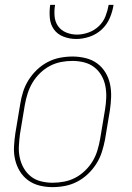

<svg xmlns="http://www.w3.org/2000/svg" viewBox="-20 -760 540 788"><path d="M195 8Q168 8 142 1.5Q116 -5 95.5 -20Q75 -35 61.5 -57Q48 -79 42 -105Q36 -131 37.5 -158.5Q39 -186 43 -213L63 -333Q67 -359 75 -384Q83 -409 97.5 -432Q112 -455 132 -474Q152 -493 176 -505.5Q200 -518 226 -523Q252 -528 278 -528Q305 -528 331.5 -521.5Q358 -515 378.5 -500Q399 -485 412.5 -463Q426 -441 431.5 -415Q437 -389 436 -361.5Q435 -334 431 -307L411 -187Q406 -161 398 -136Q390 -111 375.5 -88Q361 -65 341 -46Q321 -27 297 -14.5Q273 -2 247 3Q221 8 195 8ZM196 -10Q219 -10 243 -14.5Q267 -19 289 -30.5Q311 -42 329.5 -60Q348 -78 360.5 -99Q373 -120 380 -143.5Q387 -167 391 -190L411 -310Q415 -334 416 -358.5Q417 -383 412.5 -406.5Q408 -430 396.5 -450Q385 -470 367 -484Q349 -498 325.5 -504Q302 -510 277 -510Q254 -510 230.5 -505.5Q207 -501 185 -489.5Q163 -478 144.5 -460Q126 -442 113.5 -421Q101 -400 93.5 -376.5Q86 -353 82 -330L62 -210Q59 -186 57.5 -161.5Q56 -137 61 -113.5Q66 -90 77.5 -70Q89 -50 106.5 -36Q124 -22 147.5 -16Q171 -10 196 -10ZM293 -600Q266 -600 241 -609.5Q216 -619 201.5 -639Q187 -659 184.5 -686Q182 -713 186 -740H206Q202 -717 204 -693.5Q206 -670 218.5 -652.5Q231 -635 252 -626.5Q273 -618 296 -618Q319 -618 343 -626.5Q367 -635 385.5 -652.5Q404 -670 413 -693.5Q422 -717 426 -740H446Q442 -713 430.5 -686Q419 -659 397.5 -639Q376 -619 348 -609.5Q320 -600 293 -600Z"/></svg>

Font: Iosevka Thin Oblique
Style: Regular
Weight: 100
Italic angle: -9°
Monospace: yes
Designer: Belleve Invis
Foundry: Belleve Invis
Version: Version 32.5.0; ttfautohint (v1.8.4)